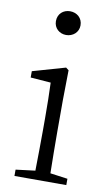

<svg xmlns="http://www.w3.org/2000/svg" viewBox="-88 -822 500 868"><g transform="rotate(10 162.0 -388.5)"><path d="M162 -668C193 -668 219 -690 219 -722C219 -756 193 -777 162 -777C131 -777 106 -756 106 -722C106 -690 131 -668 162 -668ZM201 -40C200 -95 199 -175 199 -227V-376L201 -513L188 -523L38 -480V-451L131 -444C133 -391 134 -345 134 -282V-227C134 -175 133 -95 132 -40L43 -29V0H281V-29Z"/></g></svg>

Font: Noto Serif CJK JP Light
Style: Regular
Weight: 300
Designer: Ryoko NISHIZUKA 西塚涼子 (kana & ideographs); Frank Grießhammer (Latin, Greek & Cyrillic); Wenlong ZHANG 张文龙 (bopomofo); San
Foundry: Adobe Systems Incorporated
Version: Version 1.001;PS 1.001;hotconv 16.6.54;makeotf.lib2.5.65590